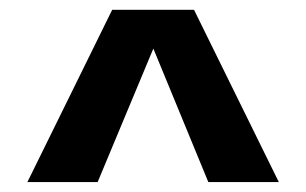

<svg xmlns="http://www.w3.org/2000/svg" viewBox="-20 -740 617 387"><path d="M206.1 -720.2H371.1L542 -373H399.9L289.1 -642.1L176.8 -373H35.2Z"/></svg>

Font: TASA Orbiter Text
Style: Bold
Weight: 700
Designer: Weizhong Zhang
Version: Version 1.000;Glyphs 3.1.2 (3151)